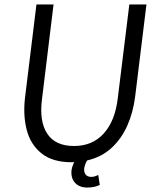

<svg xmlns="http://www.w3.org/2000/svg" viewBox="-20 -720 691 864"><path d="M93 -284 144 -700H221L169 -274Q156 -174 192.5 -118.5Q229 -63 313 -63Q396 -63 447 -119.5Q498 -176 510 -278L562 -700H639L588 -284Q579 -214 553 -155Q527 -96 482 -54.5Q437 -13 372 2Q362 19 359 37Q357 54 365 65Q373 76 391 76Q406 76 422 67L429 112Q418 118 403 121Q388 124 373 124Q337 124 317.5 102.5Q298 81 302 45Q305 27 314 10Q308 10 302 10Q216 10 166.5 -30Q117 -70 100 -136.5Q83 -203 93 -284Z"/></svg>

Font: Haskoy
Style: Italic
Weight: 400
Designer: Ertekin Erdin
Foundry: Ertekin Erdin
Version: Version 2.000; ttfautohint (v1.8.4.7-5d5b)